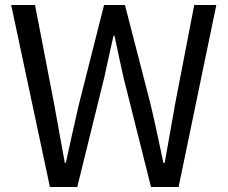

<svg xmlns="http://www.w3.org/2000/svg" viewBox="-20 -753 918 773"><path d="M25 -733H121L198 -334Q209 -274 219.5 -215.5Q230 -157 241 -97H245Q258 -157 271 -215.5Q284 -274 298 -334L399 -733H483L586 -334Q600 -275 612.5 -216Q625 -157 638 -97H643Q664 -217 685 -334L762 -733H851L699 0H588L477 -442Q467 -486 458.5 -526.5Q450 -567 441 -609H437Q428 -567 418.5 -526.5Q409 -486 400 -442L291 0H181Z"/></svg>

Font: SpoqaHanSansJP-Regular
Style: Regular
Weight: 400
Designer: [Source Han Sans]
Ryoko NISHIZUKA  (kana & ideographs); Paul D. Hunt (Latin, Greek & Cyrillic); Wenlong ZHANG  (bopomofo
Foundry: Spoqa (http://bi.spoqa.com)
Version: Version 1.002.20150607